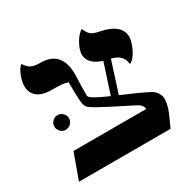

<svg xmlns="http://www.w3.org/2000/svg" viewBox="-139 -762 914 907"><g transform="rotate(-30 317.5 -308.0)"><path d="M589.4 -138.2C589.4 -152.3 583.5 -165 572.8 -178.2C561.5 -191.4 548.3 -200.7 410.6 -259.3L464.4 -427.7C504.4 -417.5 524.9 -399.4 529.8 -360.8C561 -371.1 591.3 -441.9 591.3 -473.1C591.3 -515.6 562 -549.3 481.4 -565.4C440.4 -573.7 430.7 -582.5 415.5 -617.2C387.2 -605.5 354.5 -544.9 354.5 -513.7C354.5 -478 379.4 -452.1 428.2 -436.5L375.5 -274.4C286.1 -314 278.3 -324.7 278.3 -335C278.3 -408.7 280.8 -427.7 280.8 -448.7C280.8 -532.7 243.2 -577.1 167.5 -577.1C119.6 -577.1 105.5 -587.9 85.4 -617.2C63 -602.1 44.9 -547.9 44.9 -519.5C44.9 -470.7 78.6 -439.9 146 -439.5C190.9 -439.5 216.3 -438 235.8 -430.7C235.8 -323.7 239.3 -309.6 246.1 -296.4C252.9 -283.2 261.2 -274.9 464.4 -173.3C481 -163.6 489.7 -151.9 489.7 -138.2H93.3L43 0.5H542.5C568.4 -57.1 588.9 -92.3 589.4 -138.2ZM152.3 -282.7C152.3 -304.2 133.8 -322.8 111.8 -322.8C90.3 -322.8 72.3 -304.2 72.3 -282.7C72.3 -261.7 90.3 -242.7 111.8 -242.7C133.8 -242.7 152.3 -261.7 152.3 -282.7Z"/></g></svg>

Font: Cardo
Style: Italic
Weight: 400
Designer: David J. Perry
Foundry: David J. Perry
Version: Version 0.99